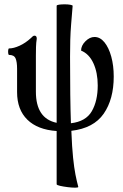

<svg xmlns="http://www.w3.org/2000/svg" viewBox="-20 -596 571 888"><path d="M342 268Q343 272 328 272Q313 272 293 269.5Q273 267 257.5 263.5Q242 260 242 256V10Q154 4 106.5 -42.5Q59 -89 59 -170V-278Q59 -310 52 -326Q45 -342 22 -342Q19 -342 18 -349.5Q17 -357 18 -364.5Q19 -372 22 -372Q43 -372 70.5 -384.5Q98 -397 123 -420Q128 -425 131.5 -428Q135 -431 140 -431Q150 -431 150 -417Q147 -398 146.5 -378Q146 -358 146 -338V-172Q146 -48 242 -28V-569Q242 -573 253.5 -574.5Q265 -576 279.5 -576Q294 -576 305 -574Q316 -572 316 -569Q312 -521 309 -484Q306 -447 305 -411.5Q304 -376 304 -334Q304 -235 305 -159Q306 -83 308 -26Q377 -34 404.5 -81.5Q432 -129 432 -201Q432 -260 412 -303.5Q392 -347 355 -362Q355 -385 375 -405Q395 -425 417 -425Q443 -425 463 -400.5Q483 -376 494.5 -334.5Q506 -293 506 -242Q506 -137 459.5 -70Q413 -3 310 9Q313 86 318 133.5Q323 181 329 211.5Q335 242 342 268Z"/></svg>

Font: Junicode Two Beta Condensed Medium
Style: Regular
Weight: 500
Width: 3
Designer: Peter S. Baker
Foundry: Briery Creek Software
Version: Version 1.053; ttfautohint (v1.8.4)